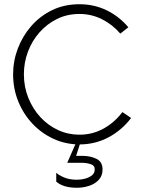

<svg xmlns="http://www.w3.org/2000/svg" viewBox="-20 -681 669 908"><path d="M356 2Q291 2 234 -24Q177 -50 134 -95.5Q91 -141 66.5 -201Q42 -261 42 -330Q42 -393 64.5 -452Q87 -511 128 -558Q169 -605 226.5 -633Q284 -661 356 -661Q425 -661 484 -632.5Q543 -604 587 -552L549 -522Q511 -566 461.5 -590.5Q412 -615 356 -615Q297 -615 249 -591Q201 -567 166 -527Q131 -487 112 -436Q93 -385 93 -330Q93 -270 114 -218Q135 -166 171 -127Q207 -88 254.5 -66Q302 -44 356 -44Q417 -44 469 -72.5Q521 -101 559 -151L600 -123Q556 -65 493 -31.5Q430 2 356 2ZM369 89H298L337 0H358L340 56H369Q407 56 436 70Q465 84 465 121Q465 150 447 169.5Q429 189 401 198Q373 207 344 207Q279 207 246 178V136Q256 146 281.5 157.5Q307 169 344 169Q363 169 382 164Q401 159 414.5 148.5Q428 138 428 120Q428 101 408 95Q388 89 369 89Z"/></svg>

Font: Lil Grotesk Light
Style: Regular
Weight: 300
Designer: Bastien Sozeau
Foundry: NBR — Bastien Sozeau
Version: Version 3.003; ttfautohint (v1.8.4.7-5d5b);gftools[0.9.33]